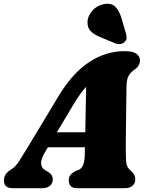

<svg xmlns="http://www.w3.org/2000/svg" viewBox="-46 -984 781 1004"><path d="M191.5 -192Q167 -152 169 -128Q171 -104 191 -93.5L206.5 -84.5Q219.5 -76 224.8 -66.5Q230 -57 230 -47.5Q230 -25.5 215.5 -12.8Q201 0 177.5 0H20.5Q-25.5 0 -25.5 -40Q-25.5 -57 -17.2 -71Q-9 -85 19 -102.5Q35.5 -113 55 -143.2Q74.5 -173.5 96 -209L266 -491Q337 -605.5 422.8 -661Q508.5 -716.5 605 -716.5Q650 -716.5 668 -702.5Q686 -688.5 686 -668Q686 -642 663.5 -624.5Q641.5 -610.5 628.5 -590.8Q615.5 -571 615.5 -531.5Q615 -505 614.5 -466.5Q614 -428 613.5 -385Q613 -342 612.5 -301Q612 -260 611.8 -228Q611.5 -196 612 -181Q612.5 -156.5 613.5 -140.5Q614.5 -124.5 620.5 -112.5Q626.5 -100.5 642 -87.5Q661.5 -70 661.5 -46Q661.5 -26 647.2 -13Q633 0 607.5 0H357.5Q332 0 322.8 -12.2Q313.5 -24.5 313.5 -41Q313.5 -59 323.8 -70.8Q334 -82.5 354 -92L365 -95.5Q382.5 -103 389.8 -124.5Q397 -146 397.5 -178.5Q397.5 -192.5 398 -214H204.5ZM343 -445.5 251.5 -292.5H400Q401 -348.5 402.2 -411.8Q403.5 -475 404.5 -530Q391.5 -516 376.2 -495.5Q361 -475 343 -445.5ZM589.5 -888.5 613 -807.5Q616 -795.5 615.8 -784.5Q615.5 -773.5 605 -764Q595.5 -755 582 -753.8Q568.5 -752.5 557.5 -757L480.5 -789Q443.5 -804 427 -822.2Q410.5 -840.5 411.5 -871Q412.5 -899 435.5 -926.5Q458.5 -954 494.5 -962Q535.5 -970.5 556.8 -949Q578 -927.5 589.5 -888.5Z"/></svg>

Font: Fraunces 9pt Soft Black
Style: Italic
Weight: 900
Italic angle: -16°
Version: Version 1.000;[b76b70a41]